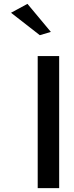

<svg xmlns="http://www.w3.org/2000/svg" viewBox="-20 -983 384 993"><path d="M243 -818 122 -963 37 -917 186 -801ZM286 -10V-693H175V-10Z"/></svg>

Font: Bluebird
Style: LiNrw
Weight: 300
Designer: Jasper
Foundry: Cannot Into Space Fonts
Version: Version 0.98